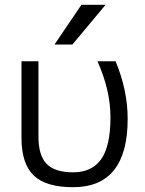

<svg xmlns="http://www.w3.org/2000/svg" viewBox="-20 -777 611 807"><path d="M516.6 -277.3Q516.6 9.8 287.1 9.8Q172.9 9.8 121.6 -39.6Q70.3 -88.9 70.3 -197.3V-519.5H141.6V-203.1Q141.6 -123 176.3 -87.9Q210.9 -52.7 287.1 -52.7Q366.2 -52.7 405.3 -107.9Q444.3 -163.1 444.3 -284.2Q444.3 -397.5 389.6 -519.5H465.8Q516.6 -397.5 516.6 -277.3ZM322.3 -756.8H423.8L284.2 -589.8H209Z"/></svg>

Font: Mgen+ 1c regular
Style: Regular
Weight: 400
Designer: [Source Han Sans]
Ryoko NISHIZUKA  (kana & ideographs); Paul D. Hunt (Latin, Greek & Cyrillic); Wenlong ZHANG  (bopomofo
Version: Version 1.059.20150602